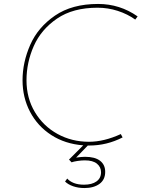

<svg xmlns="http://www.w3.org/2000/svg" viewBox="-20 -724 737 971"><path d="M473 -685Q349 -685 268.5 -630Q188 -575 151 -491.5Q114 -408 114 -318Q114 -228 156.5 -157Q199 -86 271 -46.5Q343 -7 430 -7Q506 -7 591 -46L600 -29Q520 12 431 12H424L365 73Q393 69 410 69Q460 69 486 89Q512 109 512 145Q512 185 483 206Q454 227 407 227Q376 227 350 218Q324 209 309 194L320 179Q332 193 353.5 201.5Q375 210 405 210Q445 210 468 193.5Q491 177 491 147Q491 121 470.5 104Q450 87 409 87Q392 87 372 90Q352 93 342 97L329 83L401 11Q309 4 239.5 -41Q170 -86 132 -158.5Q94 -231 94 -318Q94 -409 133 -497.5Q172 -586 258 -645Q344 -704 476 -704Q586 -704 676 -641L664 -625Q625 -653 575.5 -669Q526 -685 473 -685Z"/></svg>

Font: Josefin Sans Thin
Style: Italic
Weight: 200
Italic angle: -7°
Designer: Santiago Orozco
Foundry: Typemade
Version: Version 2.000